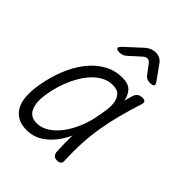

<svg xmlns="http://www.w3.org/2000/svg" viewBox="-221 -909 1043 1043"><g transform="rotate(45 300.0 -387.5)"><path d="M164 10Q124 10 96.5 -5Q69 -20 53 -48Q37 -76 34 -117.5Q31 -159 40 -212Q52 -282 77 -345Q102 -408 139 -456Q176 -504 224.5 -532Q273 -560 332 -560Q379 -560 401 -536Q421 -513 427 -479Q434 -503 441 -528Q447 -545 458 -552.5Q469 -560 485 -560Q502 -560 507 -552.5Q512 -545 506 -528Q485 -463 469 -402Q453 -341 442.5 -280Q432 -219 428.5 -155.5Q425 -92 428 -21Q430 -6 422.5 2Q415 10 398.5 10Q382 10 374 2Q366 -6 364 -21Q360 -86 362 -145Q350 -119 334 -95Q304 -49 261.5 -19.5Q219 10 164 10ZM177 -55Q213 -55 246.5 -76.5Q280 -98 307 -133.5Q334 -169 353 -214Q371 -254 380 -296Q383 -313 387 -331L393 -367Q399 -401 395 -429.5Q391 -458 375 -476.5Q359 -495 322 -495Q283 -495 247.5 -472Q212 -449 183.5 -409Q155 -369 134.5 -317.5Q114 -266 104 -209Q91 -136 109.5 -95.5Q128 -55 177 -55ZM224 -645Q201 -645 198.5 -653.5Q196 -662 214 -679L301 -759Q315 -772 330.5 -778.5Q346 -785 363 -785Q380 -785 393.5 -778.5Q407 -772 417 -759L475 -678Q488 -662 483.5 -653.5Q479 -645 456 -645Q444 -645 435 -649Q426 -653 419 -661L376 -718Q366 -730 354 -730Q342 -730 328 -718L266 -662Q256 -653 246 -649Q236 -645 224 -645Z"/></g></svg>

Font: Maple Mono ExtraLight
Style: Italic
Weight: 275
Italic angle: -10°
Monospace: yes
Designer: subframe7536
Version: Version 7.000